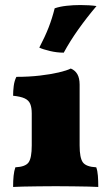

<svg xmlns="http://www.w3.org/2000/svg" viewBox="-20 -739 440 762"><path d="M32 3Q32 -22 34 -41.5Q36 -61 41 -75Q81 -77 93.5 -94.5Q106 -112 106 -162V-289Q106 -312 100 -326.5Q94 -341 78 -348.5Q62 -356 32 -359Q32 -378 34.5 -398Q37 -418 45 -434Q95 -434 138 -439Q181 -444 213 -451.5Q245 -459 261 -467Q278 -460 287 -444.5Q296 -429 296 -403V-162Q296 -112 309 -94.5Q322 -77 362 -75Q367 -61 368.5 -41.5Q370 -22 370 3Q358 2 331 1.5Q304 1 270 0.5Q236 0 201 0Q167 0 132.5 0.5Q98 1 71 1.5Q44 2 32 3ZM233 -530Q206 -530 178.5 -536.5Q151 -543 136 -550Q159 -594 173 -630Q187 -666 197 -706Q217 -713 244 -716Q271 -719 299 -719Q316 -719 333 -718Q350 -717 363 -715Q324 -669 291 -622.5Q258 -576 233 -530Z"/></svg>

Font: Vollkorn Black
Style: Regular
Weight: 900
Designer: Friedrich Althausen
Foundry: Friedrich Althausen
Version: Version 5.000